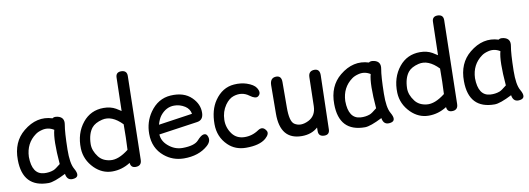

<svg xmlns="http://www.w3.org/2000/svg" viewBox="-62 -1176 4416 1602"><g transform="rotate(-10 2146.0 -374.5)"><path d="M246.1 27.3Q26.9 27.8 25.4 -207Q23.9 -359.9 126 -443.4Q243.2 -539.6 371.1 -499Q385.3 -511.2 415 -504.4Q473.6 -491.2 462.4 -428.7Q451.2 -367.7 448.7 -220.7Q446.8 -103.5 475.1 -54.7Q516.6 16.6 463.4 27.3Q402.3 40 392.6 -24.4Q291.5 26.9 246.1 27.3ZM302.7 -70.8Q320.3 -77.1 363.8 -112.8Q346.2 -322.8 368.7 -401.9Q321.3 -431.6 269.5 -418.9Q233.4 -410.2 211.9 -394Q125 -331.1 120.6 -216.3Q122.1 -66.9 223.1 -60.1Q265.6 -57.1 302.7 -70.8Z M1001 -786.1Q1051.8 -786.1 1050.8 -737.8L1035.6 -31.2Q1035.2 22 982.4 21Q943.4 20 939.9 -21Q867.7 24.9 785.6 24.4Q701.2 23.9 636.2 -40Q564 -112.3 560.1 -208.5Q555.7 -338.4 627.4 -426.8Q695.3 -510.3 804.7 -510.3Q863.3 -510.3 907.2 -485.4Q930.2 -472.2 949.2 -459L956.1 -740.7Q957 -785.2 1001 -786.1ZM941.4 -131.3Q946.8 -232.9 946.8 -346.7Q860.4 -436 776.4 -415.5Q714.8 -400.4 687.5 -366.7Q648.9 -318.4 647 -231.9Q646 -176.3 687.5 -122.1Q720.7 -78.1 785.6 -70.8Q854 -63 941.4 -131.3Z M1225.6 -211.4Q1228 -156.2 1275.4 -114.7Q1330.1 -66.4 1398.4 -66.9Q1498 -67.9 1532.2 -106Q1564.9 -142.6 1585.9 -147Q1609.4 -151.9 1619.1 -132.3Q1642.1 -86.9 1597.7 -47.4Q1519.5 22 1392.6 21Q1299.3 20 1229.5 -37.6Q1142.6 -108.9 1142.6 -231Q1142.6 -331.5 1197.3 -410.2Q1265.6 -508.3 1374 -515.1Q1486.8 -522 1550.3 -459.5Q1610.4 -400.9 1607.9 -326.2Q1606 -266.1 1553.7 -258.8ZM1236.3 -292 1523.4 -334Q1516.1 -376.5 1479 -400.4Q1436 -427.7 1387.7 -427.2Q1320.3 -427.2 1271.5 -367.2Q1250 -340.3 1236.3 -292Z M2043 -103Q2085.9 -131.8 2113.3 -85.9Q2129.4 -58.6 2087.9 -22Q2034.2 23.9 1918.9 23.4Q1828.1 22.9 1768.1 -35.2Q1693.4 -107.4 1693.4 -216.3Q1693.4 -336.4 1746.6 -413.1Q1811 -506.3 1910.6 -513.7Q1968.8 -518.1 2016.6 -502.4Q2075.7 -482.4 2095.2 -452.1Q2125 -405.3 2091.8 -381.3Q2068.8 -364.7 2021.5 -399.9Q1964.4 -442.4 1892.1 -419.4Q1851.6 -406.7 1818.8 -359.9Q1781.7 -306.2 1780.3 -236.8Q1778.8 -171.4 1818.4 -117.2Q1854.5 -68.8 1918.9 -66.4Q1985.4 -64 2043 -103Z M2580.6 37.1Q2529.8 37.1 2530.8 -11.2L2531.2 -40Q2478 8.3 2395 8.3Q2211.4 7.8 2213.4 -214.4L2215.3 -454.1Q2216.3 -512.7 2262.2 -517.1Q2314 -521.5 2313 -462.9L2312 -249.5Q2311 -131.3 2348.1 -105.5Q2398.9 -71.3 2469.2 -106.4Q2532.7 -138.7 2535.2 -218.8L2541 -465.3Q2542.5 -518.6 2594.2 -518.1Q2638.2 -517.1 2637.2 -464.4L2625.5 -8.3Q2624.5 37.1 2580.6 37.1Z M2926.8 27.3Q2707.5 27.8 2706.1 -207Q2704.6 -359.9 2806.6 -443.4Q2923.8 -539.6 3051.8 -499Q3065.9 -511.2 3095.7 -504.4Q3154.3 -491.2 3143.1 -428.7Q3131.8 -367.7 3129.4 -220.7Q3127.4 -103.5 3155.8 -54.7Q3197.3 16.6 3144 27.3Q3083 40 3073.2 -24.4Q2972.2 26.9 2926.8 27.3ZM2983.4 -70.8Q3001 -77.1 3044.4 -112.8Q3026.9 -322.8 3049.3 -401.9Q3002 -431.6 2950.2 -418.9Q2914.1 -410.2 2892.6 -394Q2805.7 -331.1 2801.3 -216.3Q2802.7 -66.9 2903.8 -60.1Q2946.3 -57.1 2983.4 -70.8Z M3681.6 -786.1Q3732.4 -786.1 3731.4 -737.8L3716.3 -31.2Q3715.8 22 3663.1 21Q3624 20 3620.6 -21Q3548.3 24.9 3466.3 24.4Q3381.8 23.9 3316.9 -40Q3244.6 -112.3 3240.7 -208.5Q3236.3 -338.4 3308.1 -426.8Q3376 -510.3 3485.4 -510.3Q3543.9 -510.3 3587.9 -485.4Q3610.8 -472.2 3629.9 -459L3636.7 -740.7Q3637.7 -785.2 3681.6 -786.1ZM3622.1 -131.3Q3627.4 -232.9 3627.4 -346.7Q3541 -436 3457 -415.5Q3395.5 -400.4 3368.2 -366.7Q3329.6 -318.4 3327.6 -231.9Q3326.7 -176.3 3368.2 -122.1Q3401.4 -78.1 3466.3 -70.8Q3534.7 -63 3622.1 -131.3Z M4025.9 27.3Q3806.6 27.8 3805.2 -207Q3803.7 -359.9 3905.8 -443.4Q4022.9 -539.6 4150.9 -499Q4165 -511.2 4194.8 -504.4Q4253.4 -491.2 4242.2 -428.7Q4231 -367.7 4228.5 -220.7Q4226.6 -103.5 4254.9 -54.7Q4296.4 16.6 4243.2 27.3Q4182.1 40 4172.4 -24.4Q4071.3 26.9 4025.9 27.3ZM4082.5 -70.8Q4100.1 -77.1 4143.6 -112.8Q4126 -322.8 4148.4 -401.9Q4101.1 -431.6 4049.3 -418.9Q4013.2 -410.2 3991.7 -394Q3904.8 -331.1 3900.4 -216.3Q3901.9 -66.9 4002.9 -60.1Q4045.4 -57.1 4082.5 -70.8Z"/></g></svg>

Font: Comic Relief
Style: Regular
Weight: 400
Designer: Jeff Davis
Foundry: Loudifier
Version: Version 1.0